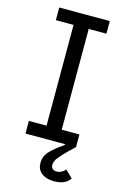

<svg xmlns="http://www.w3.org/2000/svg" viewBox="-135 -759 670 1027"><g transform="rotate(15 200.0 -245.5)"><path d="M60 0V-70H158V-628H60V-698H340V-628H242V-70H340V0Q298 39 277 62Q256 85 249 98.5Q242 112 242 123Q242 139 251 146Q260 153 273 153Q287 153 299.5 146.5Q312 140 321 129L361 168Q352 184 330 195.5Q308 207 273 207Q247 207 225.5 199Q204 191 191 174Q178 157 178 131Q178 93 205 64.5Q232 36 279 5L278 0Z"/></g></svg>

Font: IBM Plex Sans
Style: Regular
Weight: 400
Designer: Mike Abbink, Paul van der Laan, Pieter van Rosmalen
Foundry: Bold Monday
Version: Version 3.201